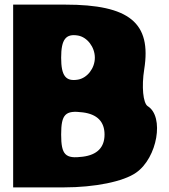

<svg xmlns="http://www.w3.org/2000/svg" viewBox="-20 -862 732 832"><path d="M37 -50H257C390 -50 515 -75 570 -114C662 -178 693 -357 620 -402C600 -415 593 -487 605 -562C637 -763 541 -842 262 -842H37ZM391 -612C391 -566 358 -524 318 -517C265 -508 245 -533 245 -612C245 -691 265 -717 318 -708C358 -701 391 -658 391 -612ZM433 -279C433 -223 401 -191 339 -183C263 -173 245 -191 245 -279C245 -367 263 -385 339 -375C401 -367 433 -335 433 -279Z"/></svg>

Font: Hussar Skorodowane
Style: Bold
Weight: 700
Foundry: Cannot Into Space Fonts
Version: Version 0.892